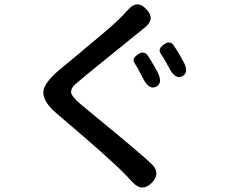

<svg xmlns="http://www.w3.org/2000/svg" viewBox="-20 -810 1040 882"><path d="M676 31Q633 73 591 29L555 -9Q484 -82 247 -283Q176 -342 179 -388Q182 -430 255 -491L324 -548Q493 -688 523 -718Q544 -738 563 -760L569 -766Q610 -813 652 -768Q695 -724 647 -685L372 -462Q349 -443 327 -424Q306 -406 306.5 -387Q307 -368 352 -330L410 -282Q638 -95 678 -55Q720 -13 676 31ZM698 -412Q665 -395 638 -448Q610 -503 597.5 -521.5Q585 -540 613 -560Q642 -579 658 -556Q674 -533 702 -482Q730 -429 698 -412ZM818 -460Q786 -443 758 -496Q735 -540 719 -562.5Q703 -585 732 -605Q760 -626 777 -602.5Q794 -579 821 -530Q850 -477 818 -460Z"/></svg>

Font: Resource Han Rounded CN Medium
Style: Regular
Weight: 500
Designer: Cyano Hao (round all glyphs); Ryoko NISHIZUKA 西塚涼子 (kana, bopomofo & ideographs); Paul D. Hunt (Latin, Greek & Cyrillic)
Foundry: Cyano Hao
Version: 0.990